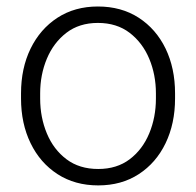

<svg xmlns="http://www.w3.org/2000/svg" viewBox="-20 -558 601 588"><path d="M44.4 -256.3V-272Q44.4 -349.1 73.7 -409.2Q103 -469.2 156 -503.7Q209 -538.1 279.8 -538.1Q351.6 -538.1 404.8 -503.7Q458 -469.2 487.1 -409.2Q516.1 -349.1 516.1 -272V-256.3Q516.1 -179.7 487.1 -119.4Q458 -59.1 405 -24.7Q352.1 9.8 280.8 9.8Q209.5 9.8 156.2 -24.7Q103 -59.1 73.7 -119.4Q44.4 -179.7 44.4 -256.3ZM103 -272V-256.3Q103 -198.7 123.5 -149.4Q144 -100.1 183.6 -70.3Q223.1 -40.5 280.8 -40.5Q337.9 -40.5 377.2 -70.3Q416.5 -100.1 437 -149.4Q457.5 -198.7 457.5 -256.3V-272Q457.5 -329.1 437 -378.2Q416.5 -427.2 377 -457.5Q337.4 -487.8 279.8 -487.8Q222.7 -487.8 183.3 -457.5Q144 -427.2 123.5 -378.2Q103 -329.1 103 -272Z"/></svg>

Font: Vazirmatn RD UI FD ExtraLight
Style: Regular
Weight: 200
Designer: Saber Rastikerdar
Foundry: Saber Rastikerdar
Version: Version 33.003